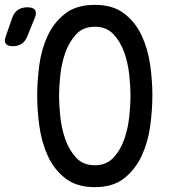

<svg xmlns="http://www.w3.org/2000/svg" viewBox="-90 -760 710 790"><path d="M22 -610Q14 -590 -0.5 -580Q-15 -570 -37 -570Q-59 -570 -66.5 -580.5Q-74 -591 -66 -611L-40 -686Q-32 -709 -16 -719.5Q0 -730 23 -730Q46 -730 54 -719Q62 -708 53 -686ZM300 -80Q348 -80 377 -111.5Q406 -143 421.5 -187.5Q437 -232 442 -281.5Q447 -331 447 -367Q447 -402 442 -450.5Q437 -499 421.5 -543.5Q406 -588 377 -619Q348 -650 300 -650Q252 -650 223 -618.5Q194 -587 178.5 -542.5Q163 -498 158 -449.5Q153 -401 153 -366Q153 -330 158 -281Q163 -232 178.5 -187.5Q194 -143 223 -111.5Q252 -80 300 -80ZM300 10Q225 10 178.5 -26.5Q132 -63 106.5 -119Q81 -175 72 -241Q63 -307 63 -367Q63 -425 71.5 -490.5Q80 -556 105.5 -611.5Q131 -667 177.5 -703.5Q224 -740 300 -740Q375 -740 421.5 -704Q468 -668 493.5 -612.5Q519 -557 528 -492Q537 -427 537 -368Q537 -308 528 -241.5Q519 -175 493 -119Q467 -63 421 -26.5Q375 10 300 10Z"/></svg>

Font: Maple Mono NF
Style: Regular
Weight: 400
Monospace: yes
Designer: subframe7536
Version: Version 7.000